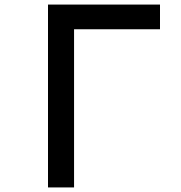

<svg xmlns="http://www.w3.org/2000/svg" viewBox="-20 -820 790 840"><path d="M680 -800V-692H304V0H190V-800Z"/></svg>

Font: Martian Mono sWd Rg
Style: Regular
Weight: 400
Width: 6
Monospace: yes
Designer: Roman Shamin
Foundry: Evil Martians
Version: Version 1.000